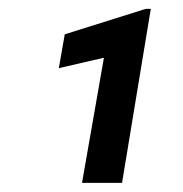

<svg xmlns="http://www.w3.org/2000/svg" viewBox="-20 -732 404 424"><path d="M249.5 -328.1H161.1L209.5 -604.5L109.9 -581.5L123 -656.2L301.8 -712.4H313Z"/></svg>

Font: RobotoDraft Medium
Style: Italic
Weight: 500
Italic angle: -12°
Version: Version 2.001152; 2014